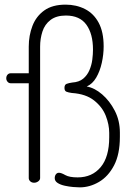

<svg xmlns="http://www.w3.org/2000/svg" viewBox="-20 -788 578 828"><path d="M324 20Q313 20 295.5 18.5Q278 17 259.5 13Q241 9 228.5 1Q216 -7 216 -20Q216 -26 218 -31Q220 -36 224 -39.5Q228 -43 234 -43Q244 -43 261.5 -33Q279 -23 315 -23Q377 -23 414 -67Q451 -111 451 -196V-215Q451 -251 436 -289Q421 -327 385.5 -355Q350 -383 290 -387Q275 -389 266.5 -392.5Q258 -396 258 -409Q258 -423 267.5 -426.5Q277 -430 291 -432Q321 -434 338.5 -448.5Q356 -463 365.5 -485Q375 -507 378 -530.5Q381 -554 381 -574Q381 -642 352.5 -681.5Q324 -721 264 -721Q223 -721 198 -702Q173 -683 163 -652Q153 -621 153 -587V-20Q153 -12 145 -6Q137 0 127 0Q117 0 110.5 -6Q104 -12 104 -20V-429H26Q18 -429 12.5 -435.5Q7 -442 7 -450Q7 -460 12.5 -466Q18 -472 26 -472H104V-587Q104 -635 120 -676.5Q136 -718 171 -743Q206 -768 263 -768Q309 -768 346.5 -749Q384 -730 405.5 -690Q427 -650 427 -588Q427 -553 419 -517Q411 -481 395 -453.5Q379 -426 354 -415Q388 -409 420.5 -381Q453 -353 475 -310.5Q497 -268 497 -216V-198Q497 -123 472 -75Q447 -27 407 -3.5Q367 20 324 20Z"/></svg>

Font: Dosis ExtraLight Light
Style: Regular
Weight: 300
Version: Version 3.001; ttfautohint (v1.8.2)